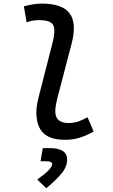

<svg xmlns="http://www.w3.org/2000/svg" viewBox="-20 -762 626 1060"><path d="M338.4 9.8Q257.3 9.8 219 -27.6Q180.7 -64.9 180.7 -143.6Q180.7 -178.2 194.8 -231.9L270.5 -527.3Q287.6 -593.8 274.2 -622.3Q260.7 -650.9 195.3 -650.9Q178.7 -650.9 161.4 -648.2Q144 -645.5 127 -638.2L111.8 -727.1Q136.2 -733.9 161.1 -738Q186 -742.2 210.9 -742.2Q324.2 -742.2 364.5 -688Q404.8 -633.8 375.5 -521.5L299.8 -231.9Q285.2 -176.8 285.2 -147.9Q285.2 -83 357.4 -83Q387.2 -83 409.7 -90.3Q432.1 -97.7 463.4 -114.7L497.1 -36.1Q462.9 -16.6 425 -3.4Q387.2 9.8 338.4 9.8ZM235.4 277.3 185.5 229Q268.1 171.4 268.1 144Q268.1 128.4 235.4 128.4H203.6L216.3 55.7H252.9Q350.6 55.7 350.6 118.2Q350.6 160.6 315.9 200.2Q281.2 239.7 235.4 277.3Z"/></svg>

Font: Cascadia Code NF
Style: Italic
Weight: 400
Italic angle: -10°
Monospace: yes
Designer: Aaron Bell
Foundry: Saja Typeworks
Version: Version 2404.023; ttfautohint (v1.8.4)